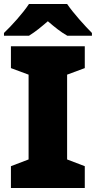

<svg xmlns="http://www.w3.org/2000/svg" viewBox="-21 -947 483 967"><path d="M317 -927H125C95 -881 37 -817 -1 -781V-767H125C160 -789 185 -810 220 -840C255 -810 283 -787 318 -767H442V-781C408 -815 348 -881 317 -927ZM406 0V-110L317 -144V-571L406 -604V-714H34V-604L123 -571V-144L34 -110V0Z"/></svg>

Font: Noto Sans Sinhala Black
Style: Regular
Weight: 900
Designer: Jelle Bosma - Monotype Design Team
Foundry: Monotype Imaging Inc.
Version: Version 2.006